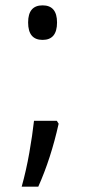

<svg xmlns="http://www.w3.org/2000/svg" viewBox="-20 -567 318 717"><path d="M193 -483Q193 -547 139 -547Q85 -547 85 -483Q85 -418 139 -418Q193 -418 193 -483ZM107 -116Q101 -62 89.5 3.5Q78 69 61 130H123Q170 25 199 -105L192 -116Z"/></svg>

Font: Noto Sans Devanagari Extra Condensed
Style: Regular
Weight: 400
Width: 2
Designer: Monotype Design Team
Foundry: Monotype Imaging Inc.
Version: 1.000